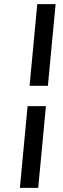

<svg xmlns="http://www.w3.org/2000/svg" viewBox="-20 -780 302 922"><path d="M75.5 122 112.5 -270.5H200.5L163.5 122ZM122 -368 159 -760H247L210 -368Z"/></svg>

Font: Karla Medium
Style: Italic
Weight: 500
Italic angle: -8°
Designer: Jonathan Pinhorn
Version: Version 2.001